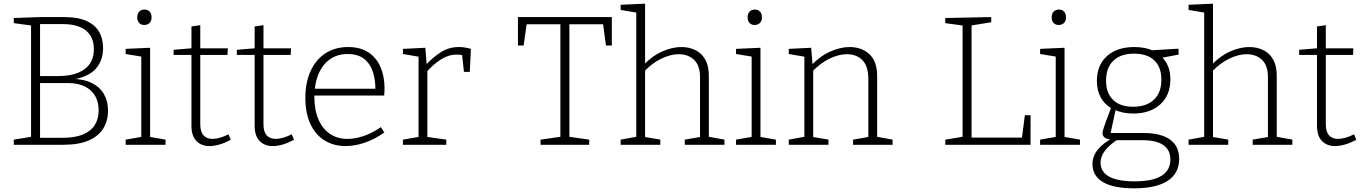

<svg xmlns="http://www.w3.org/2000/svg" viewBox="-20 -788 7419 1045"><path d="M366 -353 370 -359Q437 -358 481 -335.5Q525 -313 546.5 -274.5Q568 -236 568 -186Q568 -133 543.5 -91Q519 -49 465 -24.5Q411 0 323 0H55V-28L159 -45L149 -33V-661L160 -648L55 -662V-690L197 -695H332Q404 -695 450.5 -674Q497 -653 519 -615.5Q541 -578 541 -526Q541 -459 501 -413.5Q461 -368 366 -353ZM321 -657H187L198 -667V-364L187 -374H295Q363 -374 406.5 -392.5Q450 -411 470.5 -443.5Q491 -476 491 -520Q491 -563 472.5 -593.5Q454 -624 416.5 -640.5Q379 -657 321 -657ZM320 -38Q390 -38 433.5 -57Q477 -76 497 -109.5Q517 -143 517 -187Q517 -231 498.5 -264.5Q480 -298 442.5 -317Q405 -336 348 -336H187L198 -348V-28L187 -38Z M797 -35 789 -44 881 -28V0H664V-28L756 -44L749 -35V-487L756 -479L664 -494V-522L797 -528ZM765 -652Q748 -652 737.5 -663Q727 -674 727 -693Q727 -714 738 -725Q749 -736 766 -736Q784 -736 794.5 -725Q805 -714 805 -693Q805 -673 793.5 -662.5Q782 -652 765 -652Z M1120 7Q1076 7 1049 -20.5Q1022 -48 1022 -105V-498L1032 -489H925V-517L1032 -526L1022 -515V-644L1070 -651V-515L1061 -525H1220L1218 -489H1061L1070 -498V-112Q1070 -70 1088 -51Q1106 -32 1136 -32Q1155 -32 1177.5 -38.5Q1200 -45 1224 -57L1236 -27Q1172 7 1120 7Z M1464 7Q1420 7 1393 -20.5Q1366 -48 1366 -105V-498L1376 -489H1269V-517L1376 -526L1366 -515V-644L1414 -651V-515L1405 -525H1564L1562 -489H1405L1414 -498V-112Q1414 -70 1432 -51Q1450 -32 1480 -32Q1499 -32 1521.5 -38.5Q1544 -45 1568 -57L1580 -27Q1516 7 1464 7Z M1861 7Q1797 7 1747.5 -23Q1698 -53 1670 -112Q1642 -171 1642 -255Q1642 -339 1670.5 -401.5Q1699 -464 1751.5 -498Q1804 -532 1875 -532Q1941 -532 1985 -503Q2029 -474 2051 -423Q2073 -372 2073 -306Q2073 -298 2072.5 -289.5Q2072 -281 2071 -268H1675V-305H2032L2023 -299Q2024 -351 2010 -395.5Q1996 -440 1962.5 -467Q1929 -494 1872 -494Q1815 -494 1774.5 -464.5Q1734 -435 1712.5 -382.5Q1691 -330 1691 -261Q1691 -189 1713.5 -137.5Q1736 -86 1776.5 -59Q1817 -32 1871 -32Q1912 -32 1958.5 -47.5Q2005 -63 2053 -96L2072 -67Q2018 -29 1964 -11Q1910 7 1861 7Z M2173 0V-28L2266 -44L2258 -33V-489L2267 -478L2173 -494V-522L2295 -528L2303 -429L2295 -432Q2339 -479 2382 -505.5Q2425 -532 2477 -532Q2509 -532 2543 -522L2537 -397H2505L2494 -500L2501 -487Q2493 -489 2484 -490Q2475 -491 2467 -491Q2422 -491 2380.5 -465Q2339 -439 2300 -395L2306 -412V-33L2296 -44L2409 -28V0Z M2922 0V-28L3041 -45L3030 -31V-667L3042 -656H2834L2848 -668L2830 -540H2799V-695H3310V-540H3278L3261 -667L3274 -656H3067L3079 -667V-31L3068 -45L3187 -28V0Z M3358 0V-28L3452 -45L3443 -34V-729L3452 -718L3358 -734V-762L3491 -768V-429L3480 -432Q3530 -484 3584.5 -508Q3639 -532 3688 -532Q3732 -532 3766.5 -514.5Q3801 -497 3820 -461Q3839 -425 3838 -370V-34L3830 -45L3923 -28V0H3707V-28L3800 -44L3790 -33V-359Q3792 -428 3759.5 -460.5Q3727 -493 3673 -493Q3632 -493 3582 -470Q3532 -447 3485 -398L3491 -411V-33L3482 -44L3574 -28V0Z M4119 -35 4111 -44 4203 -28V0H3986V-28L4078 -44L4071 -35V-487L4078 -479L3986 -494V-522L4119 -528ZM4087 -652Q4070 -652 4059.5 -663Q4049 -674 4049 -693Q4049 -714 4060 -725Q4071 -736 4088 -736Q4106 -736 4116.5 -725Q4127 -714 4127 -693Q4127 -673 4115.5 -662.5Q4104 -652 4087 -652Z M4273 0V-28L4367 -45L4358 -34V-489L4367 -478L4273 -494V-522L4395 -528L4403 -429L4395 -432Q4445 -484 4500 -508Q4555 -532 4604 -532Q4670 -532 4712.5 -492.5Q4755 -453 4754 -370V-34L4745 -45L4838 -28V0H4623V-28L4715 -44L4706 -33V-359Q4706 -428 4674 -460.5Q4642 -493 4589 -493Q4547 -493 4497.5 -470Q4448 -447 4400 -398L4406 -411V-33L4397 -44L4489 -28V0Z M5558 -161H5589V0H5125V-28L5228 -45L5219 -33V-661L5228 -648L5125 -662V-690L5375 -695V-667L5259 -648L5268 -661V-28L5257 -39H5552L5541 -28Z M5774 -35 5766 -44 5858 -28V0H5641V-28L5733 -44L5726 -35V-487L5733 -479L5641 -494V-522L5774 -528ZM5742 -652Q5725 -652 5714.5 -663Q5704 -674 5704 -693Q5704 -714 5715 -725Q5726 -736 5743 -736Q5761 -736 5771.5 -725Q5782 -714 5782 -693Q5782 -673 5770.5 -662.5Q5759 -652 5742 -652Z M6153 237Q6040 237 5983 203Q5926 169 5926 105Q5926 63 5954 27.5Q5982 -8 6036 -37L6038 -28Q6009 -29 5995 -37.5Q5981 -46 5981 -64Q5981 -71 5983 -78Q5985 -85 5989.5 -99Q5994 -113 6003.5 -138Q6013 -163 6029 -206L6032 -197Q5992 -219 5971 -257.5Q5950 -296 5950 -347Q5950 -433 6004.5 -482.5Q6059 -532 6154 -532Q6214 -532 6259 -511L6243 -514L6394 -523L6395 -491L6296 -472L6301 -480Q6325 -458 6337.5 -427Q6350 -396 6350 -356Q6350 -270 6295 -220Q6240 -170 6147 -170Q6089 -170 6043 -192L6054 -199L6023 -56L6012 -64H6205Q6299 -64 6348.5 -28Q6398 8 6398 77Q6398 155 6335.5 196Q6273 237 6153 237ZM6156 199Q6253 199 6301.5 169Q6350 139 6350 80Q6350 28 6311.5 1.5Q6273 -25 6197 -25H6047L6064 -29Q5970 31 5970 97Q5970 147 6016.5 173Q6063 199 6156 199ZM6147 -207Q6220 -207 6260.5 -245.5Q6301 -284 6301 -354Q6301 -423 6262.5 -459.5Q6224 -496 6152 -496Q6080 -496 6040 -458Q6000 -420 6000 -349Q6000 -281 6038.5 -244Q6077 -207 6147 -207Z M6449 0V-28L6543 -45L6534 -34V-729L6543 -718L6449 -734V-762L6582 -768V-429L6571 -432Q6621 -484 6675.5 -508Q6730 -532 6779 -532Q6823 -532 6857.5 -514.5Q6892 -497 6911 -461Q6930 -425 6929 -370V-34L6921 -45L7014 -28V0H6798V-28L6891 -44L6881 -33V-359Q6883 -428 6850.5 -460.5Q6818 -493 6764 -493Q6723 -493 6673 -470Q6623 -447 6576 -398L6582 -411V-33L6573 -44L6665 -28V0Z M7246 7Q7202 7 7175 -20.5Q7148 -48 7148 -105V-498L7158 -489H7051V-517L7158 -526L7148 -515V-644L7196 -651V-515L7187 -525H7346L7344 -489H7187L7196 -498V-112Q7196 -70 7214 -51Q7232 -32 7262 -32Q7281 -32 7303.5 -38.5Q7326 -45 7350 -57L7362 -27Q7298 7 7246 7Z"/></svg>

Font: Bitter Thin Light
Style: Regular
Weight: 300
Version: Version 2.002